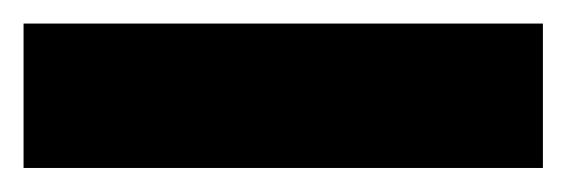

<svg xmlns="http://www.w3.org/2000/svg" viewBox="-20 -20 481 163"><path d="M440.9 122.6H0V0H440.9Z"/></svg>

Font: Vazir Black UI
Style: Black-UI
Weight: 900
Designer: Saber Rastikerdar
Foundry: Saber Rastikerdar
Version: Version 30.1.0